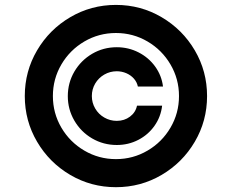

<svg xmlns="http://www.w3.org/2000/svg" viewBox="-20 -759 954 790"><path d="M460.4 -564.7Q508.4 -564.7 550 -543.5Q591.6 -522.3 618.4 -485.2Q645.1 -448.2 650.7 -402.9H547.3Q543.5 -421.2 531 -435.4Q518.5 -449.6 499.9 -457.7Q481.2 -465.8 460.4 -465.8Q432.8 -465.8 409.1 -452.2Q385.4 -438.5 371.6 -415.1Q357.9 -391.7 357.9 -363.8Q357.9 -336.3 371.7 -312.6Q385.4 -289 409.1 -275.4Q432.8 -261.7 460.4 -261.7Q491.7 -261.7 514.8 -279.1Q538 -296.5 543.7 -324.2H647.1Q641.8 -278.4 615.8 -241.5Q589.8 -204.5 549.1 -183.5Q508.4 -162.4 460.5 -162.4Q405.7 -162.4 359.3 -189.3Q313 -216.3 286 -262.6Q259 -308.9 259 -363.3Q259 -418.3 286 -464.5Q313.1 -510.6 359.2 -537.7Q405.4 -564.7 460.4 -564.7ZM82 -363.8Q82 -465.8 132.6 -551.8Q183.1 -637.7 269 -688.2Q355 -738.8 457 -738.8Q559.1 -738.8 645 -688.2Q731 -637.7 781.5 -551.8Q832 -465.8 832 -363.8Q832 -261.7 781.5 -175.8Q731 -89.8 645 -39.3Q559.1 11.2 457 11.2Q355 11.2 269 -39.3Q183.1 -89.8 132.6 -175.8Q82 -261.7 82 -363.8ZM716.5 -363.8Q716.5 -434.1 681.5 -493.7Q646.6 -553.3 587 -588.3Q527.4 -623.2 457 -623.2Q386.7 -623.2 327.1 -588.3Q267.5 -553.3 232.5 -493.7Q197.6 -434.1 197.6 -363.8Q197.6 -293.4 232.5 -233.8Q267.5 -174.2 327.1 -139.3Q386.7 -104.3 457 -104.3Q527.4 -104.3 587 -139.3Q646.6 -174.2 681.5 -233.8Q716.5 -293.4 716.5 -363.8Z"/></svg>

Font: Raveo Variable
Style: Regular
Weight: 400
Designer: Jakub Foglar, Rasmus Andersson (Inter)
Foundry: Jakubfoglar.com
Version: Version 1.000;Glyphs 3.2.3 (3260)